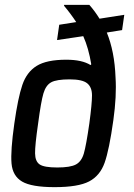

<svg xmlns="http://www.w3.org/2000/svg" viewBox="-20 -763 552 791"><path d="M39 -254Q54 -360 72 -413Q90 -466 131 -491.5Q172 -517 253 -517Q318 -517 353 -495L356 -498Q345 -565 323 -614L215 -598L224 -661L294 -672Q271 -707 244 -739V-743H348Q371 -717 390 -686L492 -702L483 -639L420 -629Q452 -551 456 -444Q461 -368 447 -268Q430 -146 411 -92.5Q392 -39 347 -15.5Q302 8 205 8Q110 8 71 -15Q32 -38 27.5 -89.5Q23 -141 39 -254ZM348 -254Q359 -336 359 -370Q359 -404 339 -420Q319 -436 267 -436Q213 -436 191 -424Q169 -412 159 -378.5Q149 -345 137 -254Q124 -164 124.5 -131Q125 -98 143.5 -85.5Q162 -73 216 -73Q270 -73 293 -85.5Q316 -98 325.5 -131Q335 -164 348 -254Z"/></svg>

Font: Assailand Medium
Style: Italic
Weight: 500
Italic angle: -8°
Designer: Hector Gatti with collaboration of the Omnibus-Type team
Foundry: Omnibus-Type
Version: Version 0.072;October 19, 2019;FontCreator 12.0.0.2547 64-bi